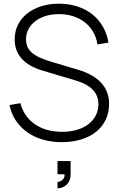

<svg xmlns="http://www.w3.org/2000/svg" viewBox="-20 -755 642 1040"><path d="M314.5 15Q259 15 211.2 1Q163.5 -13 126.8 -39.2Q90 -65.5 65.5 -102.5Q41 -139.5 31.5 -186L90.5 -196Q100 -159.5 120 -130.8Q140 -102 169 -82Q198 -62 235.2 -51.5Q272.5 -41 316 -41Q360.5 -41 396.8 -51.8Q433 -62.5 458.8 -82.2Q484.5 -102 498.8 -129.8Q513 -157.5 513 -191Q513 -282.5 392 -318.5L211 -372.5Q59.5 -417.5 59.5 -542Q59.5 -584.5 77 -620Q94.5 -655.5 126.2 -681Q158 -706.5 202.2 -720.8Q246.5 -735 299.5 -735Q353 -735 398.8 -720.2Q444.5 -705.5 479.2 -678Q514 -650.5 536.8 -611.5Q559.5 -572.5 567.5 -524.5L508 -514Q502.5 -551 485 -581.5Q467.5 -612 440.2 -633.5Q413 -655 377.2 -666.8Q341.5 -678.5 299.5 -678.5Q259.5 -678.5 226.8 -668.2Q194 -658 170.5 -639.8Q147 -621.5 134 -596.8Q121 -572 121 -543.5Q121 -520.5 128.2 -502.8Q135.5 -485 151.8 -470.5Q168 -456 194 -444Q220 -432 257.5 -420.5L402 -377.5Q485.5 -353 528.2 -306.2Q571 -259.5 571 -192.5Q571 -145.5 552.8 -107Q534.5 -68.5 501 -41.5Q467.5 -14.5 420.2 0.2Q373 15 314.5 15ZM291.5 230.5Q298.5 230.5 307.8 226.5Q317 222.5 323.2 214Q329.5 205.5 329.5 194.5Q329.5 191.5 329 189H291.5V117.5H362.5V189Q362.5 214.5 352 231.5Q341.5 248.5 325.2 256.8Q309 265 291.5 265Z"/></svg>

Font: Vela Sans Light
Style: Regular
Weight: 300
Designer: Principal design: Mikhail Sharanda - project Manrope.
Design modification: Ravid Balaliev
Foundry: Mikhail Sharanda
Version: Version 1.001